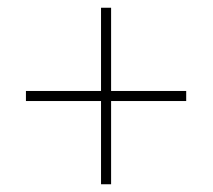

<svg xmlns="http://www.w3.org/2000/svg" viewBox="-20 -601 549 496"><path d="M241 -125V-340H47V-366H241V-581H267V-366H461V-340H267V-125Z"/></svg>

Font: Noto Sans Tamil SemiCondensed Thin
Style: Regular
Weight: 100
Width: 4
Designer: Jelle Bosma - Monotype Design Team
Foundry: Monotype Imaging Inc.
Version: Version 2.004; ttfautohint (v1.8.4.7-5d5b)